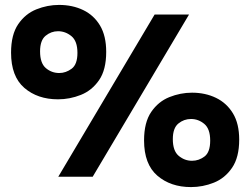

<svg xmlns="http://www.w3.org/2000/svg" viewBox="-20 -719 1018 781"><path d="M216 -315Q133 -315 79 -361.5Q25 -408 25 -505Q25 -578 54 -620.5Q83 -663 128 -681Q173 -699 220 -699Q275 -699 318.5 -678Q362 -657 387 -615Q412 -573 412 -508Q412 -435 383 -393Q354 -351 309 -333Q264 -315 216 -315ZM217 0 609 -660H749L357 0ZM221 -422Q248 -422 271.5 -439.5Q295 -457 295 -504Q295 -552 270.5 -572Q246 -592 216 -592Q188 -592 165.5 -573.5Q143 -555 143 -510Q143 -462 166.5 -442Q190 -422 221 -422ZM757 42Q674 42 620 -4.5Q566 -51 566 -148Q566 -221 595 -263.5Q624 -306 669 -324Q714 -342 761 -342Q815 -342 858.5 -321Q902 -300 927.5 -258Q953 -216 953 -151Q953 -79 924 -36.5Q895 6 850 24Q805 42 757 42ZM761 -65Q789 -65 812 -82.5Q835 -100 835 -147Q835 -195 811 -215Q787 -235 757 -235Q728 -235 705.5 -216.5Q683 -198 683 -153Q683 -105 707 -85Q731 -65 761 -65Z"/></svg>

Font: Bricolage Grotesque 10pt Bricolage Grotesque 10pt Regular
Style: Bold
Weight: 700
Designer: Mathieu Triay
Foundry: Atelier Triay
Version: Version 1.000; ttfautohint (v1.8.4.7-5d5b);gftools[0.9.32]